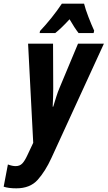

<svg xmlns="http://www.w3.org/2000/svg" viewBox="-91 -786 586 1046"><path d="M210 -606Q242 -631 288 -681Q315 -634 337 -606H419L422 -619Q408 -649 391 -693Q374 -737 367 -766H246Q220 -727 189.5 -689Q159 -651 127 -617L125 -606ZM189 75 475 -548H334L232 -304Q225 -288 216 -260Q207 -232 199 -205H196Q199 -259 199 -305L198 -548H62L90 -8L57 62Q44 90 30.5 104.5Q17 119 -6 119Q-24 119 -48 110L-71 231Q-45 240 -2 240Q73 240 114.5 193.5Q156 147 189 75Z"/></svg>

Font: Noto Sans UI Condensed ExtraBold
Style: Italic
Weight: 800
Width: 3
Designer: Monotype Design Team
Foundry: Monotype Imaging Inc.
Version: 1.001